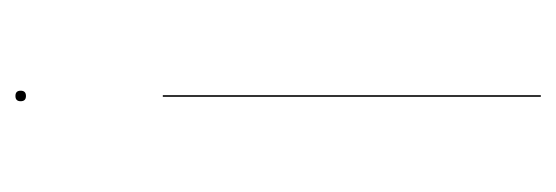

<svg xmlns="http://www.w3.org/2000/svg" viewBox="-257 -463 724 250"><g transform="rotate(90 105.0 -338.0)"><path d="M106 -680.2V-188H104V-680.2ZM98.1 -2.9Q98.1 -9.8 105 -9.8Q111.8 -9.8 111.8 -2.9Q111.8 3.9 105 3.9Q98.1 3.9 98.1 -2.9Z"/></g></svg>

Font: Fira Sans Compressed Two
Style: Regular
Weight: 100
Width: 1
Designer: Carrois Corporate & Edenspiekermann AG
Foundry: Carrois Corporate GbR & Edenspiekermann AG
Version: Version 4.203;PS 004.203;hotconv 1.0.88;makeotf.lib2.5.64775